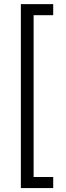

<svg xmlns="http://www.w3.org/2000/svg" viewBox="-20 -785 324 948"><path d="M83 143.6H242.7V88.9H146V-710H242.7V-764.6H83Z"/></svg>

Font: Raveo Display Display Light
Style: Regular
Weight: 300
Designer: Jakub Foglar, Rasmus Andersson (Inter)
Foundry: Jakubfoglar.com
Version: Version 1.100;Glyphs 3.2.3 (3260)